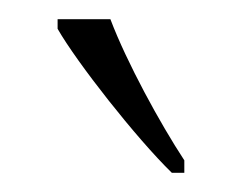

<svg xmlns="http://www.w3.org/2000/svg" viewBox="-20 -786 252 200"><path d="M159 -606H172V-619C147 -657 112 -721 95 -766H40V-756C60 -721 122 -642 159 -606Z"/></svg>

Font: Noto Serif Hebrew Condensed ExtraLight
Style: Regular
Weight: 200
Width: 3
Designer: Monotype Design Team
Foundry: Monotype Imaging Inc.
Version: Version 2.004